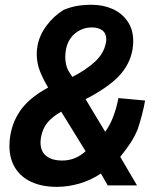

<svg xmlns="http://www.w3.org/2000/svg" viewBox="-20 -754 640 784"><path d="M18.5 -158.5Q18.5 -182 22.5 -203.5Q33.5 -265 70 -311.8Q106.5 -358.5 176.5 -396.5Q154.5 -433.5 142.2 -465.8Q130 -498 130 -534Q130 -549.5 133 -566Q140.5 -609.5 169.8 -649Q199 -688.5 240.5 -714Q267.5 -725 294.5 -729.8Q321.5 -734.5 354.5 -734.5Q401.5 -734.5 440 -717.2Q478.5 -700 501.2 -666.5Q524 -633 524 -586.5Q524 -570 521 -551Q510 -490 465.2 -443Q420.5 -396 329.5 -349L409.5 -216Q429.5 -243 443 -279.2Q456.5 -315.5 463.5 -353.5L572.5 -343.5Q563 -288.5 542 -225.5Q530 -197 514.5 -172.8Q499 -148.5 471 -113.5L539.5 3H420L392 -45.5Q352 -18.5 305.5 -4.8Q259 9 211.5 9Q152.5 9 109 -10.8Q65.5 -30.5 42 -68.2Q18.5 -106 18.5 -158.5ZM329.5 -136.5 230 -298Q194.5 -278 174.2 -254Q154 -230 147.5 -193.5Q145.5 -183.5 145.5 -171.5Q145.5 -136 168.8 -117.2Q192 -98.5 234.5 -98.5Q288 -98.5 329.5 -136.5ZM246.5 -522Q246.5 -491.5 258 -467L275.5 -440Q331.5 -468.5 368 -502.2Q404.5 -536 412.5 -579.5Q414 -587 414 -593.5Q414 -617.5 398 -629.8Q382 -642 355.5 -642Q316 -642 286.2 -617.2Q256.5 -592.5 249 -550Q246.5 -532.5 246.5 -522Z"/></svg>

Font: JuliaMono ExtraBold
Style: Italic
Weight: 800
Italic angle: -9°
Monospace: yes
Designer: cormullion
Foundry: corm
Version: Version 0.057; ttfautohint (v1.8.4)